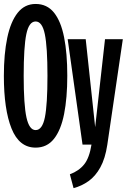

<svg xmlns="http://www.w3.org/2000/svg" viewBox="-23 -745 658 989"><path d="M160.5 15.4Q75.9 15.4 36.4 -83.1Q-3.1 -181.5 -3.1 -354.4Q-3.1 -467.2 14.4 -550.3Q31.8 -633.3 67.9 -679Q104.1 -724.6 160.5 -724.6Q219 -724.6 254.9 -680.3Q290.8 -635.9 307.2 -552.8Q323.6 -469.7 323.6 -354.9Q323.6 -241 307.2 -157.9Q290.8 -74.9 254.9 -29.7Q219 15.4 160.5 15.4ZM160.5 -74.9Q194.9 -74.9 208.2 -140.5Q221.5 -206.2 221.5 -354.9Q221.5 -503.6 207.9 -569Q194.4 -634.4 160.5 -634.4Q126.2 -634.4 112.6 -569Q99 -503.6 99 -354.4Q99 -205.1 113.3 -140Q127.7 -74.9 160.5 -74.9ZM355.9 224.1 336.9 152.8Q383.6 135.4 410.5 101.8Q437.4 68.2 448.2 0H402.1L325.6 -543.1H418.5L467.2 -90.3L517.9 -543.1H609.7L529.7 1Q519 71.8 493.8 117.2Q468.7 162.6 433.1 187.9Q397.4 213.3 355.9 224.1Z"/></svg>

Font: Fira Code SemiBold
Style: Regular
Weight: 600
Designer: Carrois Corporate, Edenspiekermann AG, Nikita Prokopov
Foundry: Carrois Corporate, Edenspiekermann AG, Nikita Prokopov
Version: Version 6.002